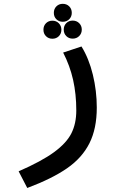

<svg xmlns="http://www.w3.org/2000/svg" viewBox="-20 -736 640 979"><path d="M369 -172.5Q369 -256 352.8 -328.5Q336.5 -401 302 -468L395.5 -499Q433.5 -437.5 453.5 -355Q473.5 -272.5 473.5 -187.5Q473.5 -80 436 -5.5Q398.5 69 322 122Q245.5 175 119 222.5L75 137.5Q192 86.5 255.5 40Q319 -6.5 344 -56.2Q369 -106 369 -172.5ZM254.5 -670.5Q254.5 -690.5 267.5 -703.5Q280.5 -716.5 300 -716.5Q320 -716.5 333 -703.5Q346 -690.5 346 -670.5Q346 -651 333 -638Q320 -625 300 -625Q280.5 -625 267.5 -637.8Q254.5 -650.5 254.5 -670.5ZM201.5 -584.5Q201.5 -604.5 214.5 -617.5Q227.5 -630.5 247 -630.5Q267 -630.5 280 -617.2Q293 -604 293 -584.5Q293 -564.5 280 -551.5Q267 -538.5 247 -538.5Q227.5 -538.5 214.5 -551.5Q201.5 -564.5 201.5 -584.5ZM305 -585Q305 -605 318 -618Q331 -631 350.5 -631Q370.5 -631 383.8 -617.8Q397 -604.5 397 -585Q397 -565.5 383.8 -552.2Q370.5 -539 350.5 -539Q331 -539 318 -552Q305 -565 305 -585Z"/></svg>

Font: JuliaMono Medium
Style: Italic
Weight: 500
Italic angle: -9°
Monospace: yes
Designer: cormullion
Foundry: corm
Version: Version 0.054; ttfautohint (v1.8.4)